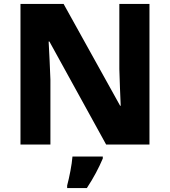

<svg xmlns="http://www.w3.org/2000/svg" viewBox="-20 -734 863 975"><path d="M739 0V-714H586V-383C587 -325 591 -254 593 -197H590L303 -714H84V0H236V-330C234 -391 230 -465 227 -523H231L519 0ZM502 71V61H348C345 102 332 167 321 208V221H421C456 168 481 120 502 71Z"/></svg>

Font: Noto Sans Bengali UI ExtraBold
Style: Regular
Weight: 800
Designer: Jelle Bosma - Monotype Design Team
Foundry: Monotype Imaging Inc.
Version: Version 2.003